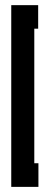

<svg xmlns="http://www.w3.org/2000/svg" viewBox="-20 -731 194 749"><path d="M23.9 -2V-710.9H128.9V-619.1H113.8V-94.2H129.9V-2Z"/></svg>

Font: Fundamental  Brigade Condensed
Style: Regular
Weight: 400
Width: 3
Designer: Peter Wiegel, original typeface by Carl Albert Fahrenwaldt 1901
Foundry: Peter Wiegel
Version: Version 0.000 2012 initial release